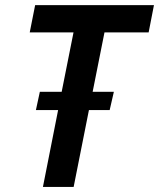

<svg xmlns="http://www.w3.org/2000/svg" viewBox="-20 -740 629 760"><path d="M210 -304.2H122.1L137.7 -376.5H224.1L271 -611.8H97.7L119.1 -719.7H589.4L568.4 -611.8H393.6L346.7 -376.5H430.7L414.1 -304.2H332L271.5 0H149.9Z"/></svg>

Font: Reddit Sans Fudge SmBold Italic
Style: Regular
Weight: 600
Italic angle: -11.25°
Designer: Stephen Hutchings
Version: Version 1.013